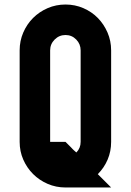

<svg xmlns="http://www.w3.org/2000/svg" viewBox="-20 -830 580 850"><path d="M318 -155Q337 -174 337 -202V-607Q337 -635 317.5 -655Q298 -675 270 -675Q242 -675 222 -655Q202 -635 202 -607V-202H270L294 -178Q299 -173 302.5 -169Q306 -165 310 -162Q314 -158 318 -155ZM270 -810Q312 -810 349 -794Q386 -778 413 -750.5Q440 -723 456 -686Q472 -649 472 -607V-202Q472 -160 456.5 -123.5Q441 -87 413 -59L472 0H270Q228 0 191 -16Q154 -32 126.5 -59.5Q99 -87 83 -123.5Q67 -160 67 -202V-607Q67 -649 83 -686Q99 -723 126.5 -750.5Q154 -778 191 -794Q228 -810 270 -810Z"/></svg>

Font: Transit CAT
Style: Regular
Weight: 400
Designer: Peter Wiegel
Foundry: Peter Wiegel
Version: 1.000